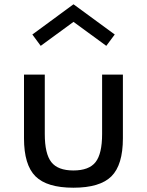

<svg xmlns="http://www.w3.org/2000/svg" viewBox="-20 -860 686 896"><path d="M322.5 16Q199 16 145.5 -37.2Q92 -90.5 92 -214.5V-512H189V-234.5Q189 -142.5 219.5 -103.5Q250 -64.5 322.5 -64.5Q395.5 -64.5 426 -103.5Q456.5 -142.5 456.5 -234.5V-512H553.5V-214.5Q553.5 -90.5 500 -37.2Q446.5 16 322.5 16ZM170 -646 131 -699 323 -840 515.5 -699 476 -646 323 -758Z"/></svg>

Font: Spartan Thin Medium
Style: Regular
Weight: 500
Version: Version 1.004